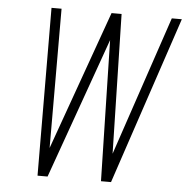

<svg xmlns="http://www.w3.org/2000/svg" viewBox="-52 -787 825 838"><g transform="rotate(5 360.0 -367.5)"><path d="M143 0H187L407 -617L421 0H465L711 -735H667L461 -124L447 -735H403L185 -125L184 -735H140Z"/></g></svg>

Font: Iosevka Sparkle Extralight
Style: Italic
Weight: 200
Italic angle: -9°
Designer: Belleve Invis
Foundry: Belleve Invis
Version: Version 4.5.0; ttfautohint (v1.8.3)